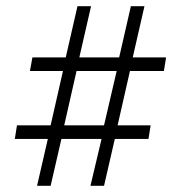

<svg xmlns="http://www.w3.org/2000/svg" viewBox="-20 -603 585 622"><path d="M100 -1 135 -153H28L35 -197H144L184 -373H77L85 -417H193L231 -583H275L237 -417H366L404 -583H448L410 -417H518L511 -373H401L361 -197H468L461 -153H352L317 -1H273L309 -153H179L144 -1ZM188 -197H317L358 -373H228Z"/></svg>

Font: Rokkitt SemiBold Light
Style: Regular
Weight: 300
Version: Version 3.103